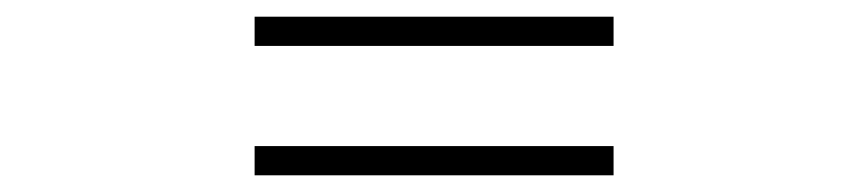

<svg xmlns="http://www.w3.org/2000/svg" viewBox="-20 -495 1040 230"><path d="M285 -475V-440H715V-475ZM285 -320V-285H715V-320Z"/></svg>

Font: ChiuKong Gothic CL Normal
Style: Regular
Weight: 350
Designer: Ryoko NISHIZUKA 西塚涼子 (kana, bopomofo & ideographs); Paul D. Hunt (Latin, Greek & Cyrillic); Sandoll Communications 산돌커뮤니
Foundry: Adobe
Version: Version 1.300